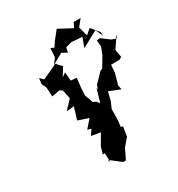

<svg xmlns="http://www.w3.org/2000/svg" viewBox="-220 -1066 1148 1240"><g transform="rotate(-30 354.0 -446.0)"><path d="M376 -391 356 -400 334 -461 337 -516 345 -587 302 -591 297 -655 268 -635 306 -696 270 -735C233 -717 196 -700 158 -683L133 -707L128 -664L144 -632L148 -562L208 -573L227 -559L240 -495L181 -432L237 -437L209 -347L287 -321L236 -263L263 -254L236 -216L304 -204L258 -125L243 -74L258 -75L261 -2L254 -27L333 34H353L390 -42L436 -95L447 -165L432 -171L438 -214C439 -242 439 -271 439 -298L460 -347L476 -411L558 -378L552 -411L575 -493L579 -549L644 -550L661 -561L651 -617L708 -702L702 -684L696 -677L661 -690L602 -734L578 -731L582 -683L561 -630L517 -556L501 -550L435 -482L426 -453L423 -467L394 -369ZM628 -764 578 -824 539 -791 521 -861 560 -909H508L490 -873L391 -926L341 -863L318 -828L293 -838L289 -772L259 -732L339 -777L377 -756L384 -791L429 -804L509 -798L483 -728L603 -793L629 -736L626 -754Z"/></g></svg>

Font: Asimov Aggro
Style: It
Weight: 500
Designer: Google
Version: Version 2.000980; 2014